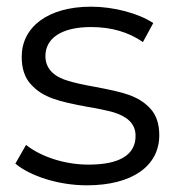

<svg xmlns="http://www.w3.org/2000/svg" viewBox="-20 -550 529 575"><path d="M26 -60C70 -23 155 5 240 5C376 5 457 -53 457 -145C457 -179 448 -206 430 -225C394 -264 348 -274 264 -290C230 -296 203 -302 184 -308C145 -319 116 -342 116 -382C116 -434 162 -469 253 -469C313 -469 365 -454 408 -424L439 -481C395 -510 321 -530 253 -530C122 -530 45 -468 45 -380C45 -345 54 -317 73 -297C109 -257 157 -246 242 -230C274 -225 300 -219 319 -214C358 -202 386 -182 386 -143C386 -88 341 -57 245 -57C173 -57 102 -81 58 -116Z"/></svg>

Font: Malon Grotesk
Style: Regular
Weight: 400
Designer: Julieta Ulanovsky
Foundry: Julieta Ulanovsky
Version: Version 7.200